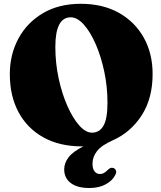

<svg xmlns="http://www.w3.org/2000/svg" viewBox="-20 -736 826 987"><path d="M395 -716.5Q508.5 -716.5 591.2 -670Q674 -623.5 719.2 -542.2Q764.5 -461 764.5 -355.5Q764.5 -229.5 708 -142.5Q651.5 -55.5 560.5 -15Q501.5 11 478.5 41Q455.5 71 455.5 105Q455.5 132.5 466.5 145.5Q477.5 158.5 493.5 158.5Q505.5 158.5 515.5 152.5Q525.5 146.5 534.5 137Q541.5 130.5 547.8 127.8Q554 125 562 127.5Q570.5 129.5 575.5 139.2Q580.5 149 572 164.5Q558.5 192 524 211.2Q489.5 230.5 439 230.5Q377.5 230.5 343.8 205Q310 179.5 310 134.5Q310 102.5 332.2 73Q354.5 43.5 408.5 16.5Q405 16.5 401.5 16.5Q286 16.5 202.8 -30Q119.5 -76.5 75 -159.8Q30.5 -243 30.5 -354.5Q30.5 -456 74.8 -538Q119 -620 200.8 -668.2Q282.5 -716.5 395 -716.5ZM532.5 -208.5Q532.5 -290 516 -368Q499.5 -446 472 -509Q444.5 -572 411 -609.5Q377.5 -647 343.5 -647Q264.5 -647 264.5 -495Q264.5 -411.5 281.5 -332.8Q298.5 -254 326.5 -191Q354.5 -128 387.5 -91Q420.5 -54 452.5 -54Q491.5 -54 512 -89.8Q532.5 -125.5 532.5 -208.5Z"/></svg>

Font: Fraunces 9pt S000 Black
Style: Regular
Weight: 900
Version: Version 1.000; ttfautohint (v1.8.3)